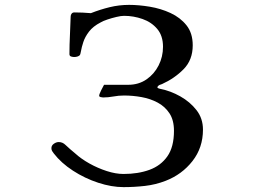

<svg xmlns="http://www.w3.org/2000/svg" viewBox="-20 -760 1040 788"><path d="M813 -228Q813 -154 770 -99Q727 -44 660 -18Q619 -2 575 3Q531 8 487 8Q438 8 383 -10Q328 -28 279.5 -59.5Q231 -91 201 -130Q197 -135 194 -140Q191 -145 191 -152Q191 -163 201 -170Q211 -177 221 -177Q237 -177 249 -165Q267 -148 289 -130Q313 -108 347 -89Q381 -70 418 -58Q455 -46 487 -46Q547 -46 593.5 -63Q640 -80 667 -118.5Q694 -157 694 -223Q694 -267 675.5 -295Q657 -323 627 -339Q597 -355 561 -361.5Q525 -368 489 -368Q467 -368 445.5 -364Q424 -360 403 -360Q399 -360 393 -361.5Q387 -363 387 -367Q387 -373 395 -389Q403 -405 407 -412H506Q549 -412 581 -434Q613 -456 631 -491.5Q649 -527 649 -568Q649 -613 625.5 -641Q602 -669 565 -682Q528 -695 489 -695Q477 -695 458 -690.5Q439 -686 421 -680Q403 -674 393 -668Q362 -652 345.5 -630.5Q329 -609 322 -587.5Q315 -566 312.5 -551Q310 -536 307 -533Q299 -526 284 -526Q279 -526 272 -528Q265 -530 265 -538Q265 -576 267 -615Q269 -654 270 -692Q270 -699 274 -704Q278 -709 285 -709Q319 -709 353 -706Q391 -721 430 -730.5Q469 -740 510 -740Q549 -740 594.5 -732.5Q640 -725 680 -706.5Q720 -688 745.5 -656Q771 -624 771 -574Q771 -514 733.5 -476Q696 -438 645 -415Q642 -414 639.5 -413Q637 -412 634 -411Q626 -406 626 -401Q626 -399 631.5 -397Q637 -395 639 -395Q680 -387 720 -364.5Q760 -342 786.5 -308Q813 -274 813 -228Z"/></svg>

Font: Kaisei Opti Medium
Style: Regular
Weight: 500
Designer: Font-Kai, 金井和夫
Foundry: KAZUO KANAI
Version: Version 5.003